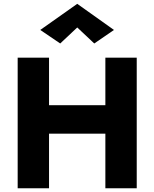

<svg xmlns="http://www.w3.org/2000/svg" viewBox="-20 -1009 826 1029"><path d="M119.5 -292.8H649.8V-445.3H119.5ZM544.7 -700V0H712.8V-700ZM74.7 -700V0H242.8V-700ZM394 -861.8 485.2 -776 590.8 -848.5 394 -988.5 195.8 -848.5 302.7 -776Z"/></svg>

Font: Jost* Book
Style: Regular
Weight: 400
Version: Version 3.000